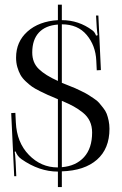

<svg xmlns="http://www.w3.org/2000/svg" viewBox="-20 -756 515 811"><path d="M241.2 34.2H224.6V-31.2Q145.5 -31.2 70.3 -84Q52.7 -96.7 45.9 -116.2L42 -115.2Q43.9 -107.4 45.9 -73.2L48.8 -11.7H40L27.3 -278.3L44.9 -279.3L46.9 -239.3Q50.8 -154.3 102.1 -101.6Q153.3 -48.8 223.6 -48.8H224.6V-336.9Q222.7 -337.9 217.8 -339.8Q194.3 -349.6 182.1 -355Q169.9 -360.4 148.4 -371.1Q127 -381.8 115.2 -390.1Q103.5 -398.4 88.9 -412.1Q74.2 -425.8 66.4 -439.9Q58.6 -454.1 53.2 -472.7Q47.9 -491.2 47.9 -512.7Q47.9 -580.1 96.2 -623Q144.5 -666 224.6 -670.9V-736.3H241.2V-670.9Q312.5 -670.9 370.1 -627.9Q380.9 -620.1 385.7 -605.5L392.6 -607.4Q390.6 -615.2 388.7 -638.7L385.7 -690.4H395.5L406.2 -460L388.7 -459L386.7 -500Q383.8 -563.5 346.2 -608.4Q308.6 -653.3 241.2 -653.3V-406.2Q248 -403.3 269 -395Q290 -386.7 297.9 -383.3Q305.7 -379.9 324.7 -370.6Q343.8 -361.3 352.1 -356Q360.4 -350.6 376 -340.3Q391.6 -330.1 398.4 -321.8Q405.3 -313.5 415.5 -300.8Q425.8 -288.1 430.7 -275.4Q435.5 -262.7 439 -246.1Q442.4 -229.5 442.4 -211.9Q442.4 -127.9 389.6 -81.5Q336.9 -35.2 241.2 -32.2ZM224.6 -414.1V-652.3Q171.9 -648.4 144 -618.2Q116.2 -587.9 116.2 -534.2Q116.2 -491.2 144 -464.4Q171.9 -437.5 224.6 -414.1ZM241.2 -330.1V-49.8Q300.8 -54.7 335 -92.3Q369.1 -129.9 369.1 -196.3Q369.1 -222.7 359.4 -243.7Q349.6 -264.6 330.1 -280.3Q310.5 -295.9 291 -306.6Q271.5 -317.4 241.2 -330.1Z"/></svg>

Font: FoglihtenNo07
Style: Regular
Weight: 500
Designer: gluk (gluksza@wp.pl)
Foundry: gluk (gluksza@wp.pl)
Version: Version 0.871